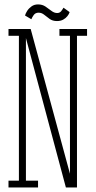

<svg xmlns="http://www.w3.org/2000/svg" viewBox="-20 -828 422 848"><path d="M17.5 0V-30H63.5V-670H17.5V-700H115.5L290 -57H289V-670H242.5V-700H364.5V-670H320V0H271L93.5 -663.5H94.5V-30H148V0ZM231.5 -735Q212.5 -735 199.5 -744.2Q186.5 -753.5 175.2 -762.8Q164 -772 150.5 -772Q136 -772 128.5 -761Q121 -750 118.5 -743L90.5 -759.5Q93 -769 100.2 -780.2Q107.5 -791.5 119.5 -800Q131.5 -808.5 148 -808.5Q167 -808.5 181 -799Q195 -789.5 207.2 -780Q219.5 -770.5 232.5 -770.5Q244 -770.5 250.5 -779Q257 -787.5 260.5 -794L287.5 -774.5Q285 -766 277.8 -756.8Q270.5 -747.5 259 -741.2Q247.5 -735 231.5 -735Z"/></svg>

Font: Imbue Thin
Style: Regular
Weight: 100
Designer: Tyler Finck
Foundry: Etcetera Type Company
Version: Version 1.102